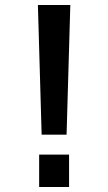

<svg xmlns="http://www.w3.org/2000/svg" viewBox="-20 -750 434 770"><path d="M132 -730H262L247 -210H147ZM137 0V-130H257V0Z"/></svg>

Font: M PLUS 1p Medium
Style: Regular
Weight: 500
Version: Version 1.062